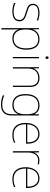

<svg xmlns="http://www.w3.org/2000/svg" viewBox="1419 -2180 1001 3879"><g transform="rotate(90 1919.5 -240.5)"><path d="M411 -134C411 -235 321 -258 233 -286C152 -312 83 -325 83 -407C83 -478 142 -513 238 -513C291 -513 350 -501 387 -483L398 -508C356 -525 301 -538 238 -538C126 -538 56 -489 56 -407C56 -309 131 -290 224 -262C312 -236 384 -212 384 -134C384 -60 334 -15 213 -15C151 -15 92 -28 39 -54V-24C77 -7 140 10 213 10C345 10 411 -45 411 -134Z M771 -538C661 -538 597 -472 575 -402H573L571 -528H549V232H575V15C575 -27 575 -71 573 -116H575C597 -46 656 10 761 10C902 10 984 -91 984 -269C984 -445 911 -538 771 -538ZM771 -513C893 -513 957 -434 957 -269C957 -101 884 -15 761 -15C647 -15 575 -92 575 -262V-265C575 -421 643 -513 771 -513Z M1144 -721C1124 -721 1119 -706 1119 -690C1119 -673 1124 -659 1144 -659C1168 -659 1171 -673 1171 -690C1171 -706 1168 -721 1144 -721ZM1157 -528H1131V0H1157Z M1557 -538C1445 -538 1388 -478 1365 -417H1363L1359 -528H1338V0H1364V-302C1364 -446 1442 -513 1557 -513C1654 -513 1711 -462 1711 -345V0H1737V-346C1737 -477 1671 -538 1557 -538Z M2111 -538C1957 -538 1880 -430 1880 -256C1880 -81 1961 10 2097 10C2196 10 2263 -34 2287 -117H2289C2287 -78 2287 -56 2287 -17V25C2287 140 2235 215 2094 215C2019 215 1956 196 1908 173V203C1956 223 2013 240 2094 240C2254 240 2313 152 2313 25V-528H2291L2286 -437H2284C2256 -495 2208 -538 2111 -538ZM2111 -513C2246 -513 2287 -419 2287 -294V-246C2287 -136 2253 -15 2097 -15C1975 -15 1907 -99 1907 -256C1907 -417 1971 -513 2111 -513Z M2691 -538C2537 -538 2463 -408 2463 -259C2463 -104 2534 10 2700 10C2764 10 2812 0 2863 -23V-50C2801 -22 2764 -15 2700 -15C2563 -15 2488 -105 2490 -266H2883V-291C2883 -430 2826 -538 2691 -538ZM2691 -513C2803 -513 2857 -423 2856 -291H2491C2503 -436 2579 -513 2691 -513Z M3222 -536C3137 -536 3082 -488 3063 -427H3061L3059 -528H3035V0H3061V-297C3061 -428 3111 -511 3222 -511C3252 -511 3272 -508 3297 -501L3303 -525C3279 -532 3254 -536 3222 -536Z M3586 -538C3432 -538 3358 -408 3358 -259C3358 -104 3429 10 3595 10C3659 10 3707 0 3758 -23V-50C3696 -22 3659 -15 3595 -15C3458 -15 3383 -105 3385 -266H3778V-291C3778 -430 3721 -538 3586 -538ZM3586 -513C3698 -513 3752 -423 3751 -291H3386C3398 -436 3474 -513 3586 -513Z"/></g></svg>

Font: Noto Kufi Arabic Thin
Style: Regular
Weight: 100
Designer: Monotype Design Team, David Williams, Khaled Hosny
Foundry: Google LLC
Version: Version 2.109